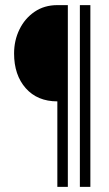

<svg xmlns="http://www.w3.org/2000/svg" viewBox="-20 -725 427 750"><path d="M204 5V-329Q126 -329 80.5 -380.5Q35 -432 35 -516Q35 -567 56 -610Q77 -653 115 -679Q153 -705 204 -705H245V5ZM292 5V-705H333V5Z"/></svg>

Font: Stick No Bills Light
Style: Regular
Weight: 300
Version: Version 2.000